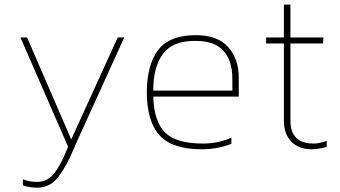

<svg xmlns="http://www.w3.org/2000/svg" viewBox="-20 -650 1504 849"><path d="M146.1 179.7Q203.1 179.7 240.3 129.1Q277.6 78.6 309.3 0.9Q312.5 -6 313.4 -9.2L529.4 -484.4H500.5L295 -33.5L99.7 -484.4H70.3L280.8 -1.8Q279.9 0 279 4.1Q252.3 71.7 222.2 113.1Q192.1 154.4 143.8 154.4Q110.3 154.4 81.3 142.9V169.6Q94.7 174.6 111.2 177.2Q127.8 179.7 146.1 179.7Z M1003.2 -14.2V-40.9Q972.4 -27.6 940.7 -21.4Q909 -15.2 877.3 -15.2Q758.7 -15.2 709.8 -64.3Q660.8 -113.5 657.6 -222.9H1035.8V-306.5Q1035.8 -389.2 989 -441.9Q942.1 -494.5 845.6 -494.5Q730.2 -494.5 680.6 -430.6Q631 -366.7 629.1 -246.3Q629.1 -113.5 685.4 -51.7Q741.7 10.1 872.2 10.1Q907.2 10.1 939.3 4.1Q971.5 -1.8 1003.2 -14.2ZM845.6 -469.2Q928.8 -469.2 968.1 -425.3Q1007.4 -381.4 1007.4 -302.4V-249.5H657.6Q657.6 -354.8 701.1 -412.5Q744.5 -470.1 845.6 -469.2Z M1424.6 0V-26.7Q1390.6 -15.2 1367.2 -15.2Q1264.2 -15.2 1264.2 -116.7V-457.7H1408.1L1410.4 -484.4H1264.2V-629.6H1235.3V-484.4H1156.7V-457.7H1235.3V-116.7Q1235.3 -57.4 1268.2 -23.7Q1301 10.1 1358 10.1Q1385.6 10.1 1424.6 0Z"/></svg>

Font: Arad-FD-VF Thin
Style: Regular
Weight: 100
Designer: Mohammad Darvishi
Version: Version 1.010;September 21, 2024;FontCreator 15.0.0.2992 64-